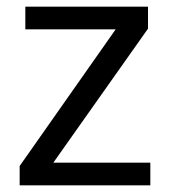

<svg xmlns="http://www.w3.org/2000/svg" viewBox="-20 -556 510 576"><path d="M431 0H39V-58L327 -468H56V-536H424V-470L140 -68H431Z"/></svg>

Font: Noto Sans Thaana
Style: Regular
Weight: 400
Designer: Monotype Design Team
Foundry: Monotype Imaging Inc.
Version: Version 2.001